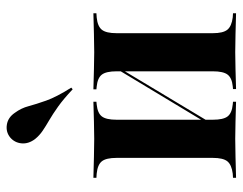

<svg xmlns="http://www.w3.org/2000/svg" viewBox="-94 -614 709 560"><g transform="rotate(-90 260.0 -334.5)"><path d="M387.1 -2.4Q362.1 -2.4 337.5 -1.6Q312.9 -0.8 279.8 0V-8.9L287.9 -9.7Q312.1 -12.1 321.8 -24.6Q331.5 -37.1 331.5 -67.7V-208.1H442.7V-67.7Q442.7 -37.9 452.8 -25.4Q462.9 -12.9 488.7 -9.7L500.8 -8.9V0Q465.3 -0.8 439.5 -1.6Q413.7 -2.4 387.1 -2.4ZM134.7 -2.4Q108.1 -2.4 82.3 -1.6Q56.5 -0.8 21 0V-8.9L33.1 -9.7Q58.9 -12.9 69 -25.4Q79 -37.9 79 -67.7V-348.4Q79 -379 69 -391.5Q58.9 -404 33.1 -406.5L21 -407.3V-416.1Q56.5 -415.3 82.3 -414.5Q108.1 -413.7 134.7 -413.7Q160.5 -413.7 184.7 -414.5Q208.9 -415.3 242.7 -416.1V-407.3L234.7 -406.5Q209.7 -404 200 -391.5Q190.3 -379 190.3 -348.4V-67.7Q190.3 -37.1 200 -24.6Q209.7 -12.1 234.7 -9.7L242.7 -8.9V0Q208.9 -0.8 184.7 -1.6Q160.5 -2.4 134.7 -2.4ZM331.5 -208.1V-348.4Q331.5 -379 321.8 -391.5Q312.1 -404 287.1 -406.5L279 -407.3V-416.1Q312.9 -415.3 337.5 -414.5Q362.1 -413.7 387.1 -413.7Q413.7 -413.7 439.5 -414.5Q465.3 -415.3 500.8 -416.1V-407.3L488.7 -406.5Q462.9 -404 452.8 -391.5Q442.7 -379 442.7 -348.4V-208.1ZM154.8 -29.8 153.2 -40.3 362.1 -387.1 362.9 -376.6ZM279 -476.6Q250.8 -503.2 228.6 -519Q206.5 -534.7 189.1 -544.8Q171.8 -554.8 158.1 -564.1Q144.4 -573.4 133.9 -586.3Q119.4 -605.6 121.4 -625.8Q123.4 -646 138.7 -658.9Q154.8 -671.8 175.8 -668.5Q196.8 -665.3 210.5 -645.2Q224.2 -626.6 229.8 -605.2Q235.5 -583.9 246 -554Q256.5 -524.2 283.9 -480.6Z"/></g></svg>

Font: Playfair 144pt SemiCondensed
Style: Bold
Weight: 700
Width: 4
Designer: Claus Eggers Sørensen
Foundry: Claus Eggers Sørensen
Version: Version 2.203